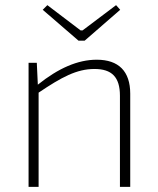

<svg xmlns="http://www.w3.org/2000/svg" viewBox="-20 -726 613 746"><path d="M309 -568 447 -688 431 -706 301 -608H293L164 -706L146 -688L285 -568ZM356 -494C282 -494 207 -461 127 -397L123 -482H91V0H130V-366C219 -426 278 -458 347 -458C414 -458 446 -427 446 -354V0H486V-362C486 -449 441 -494 356 -494Z"/></svg>

Font: Exo 2 Extra Light
Style: Regular
Weight: 250
Designer: Natanael Gama
Version: Version 1.001;PS 001.001;hotconv 1.0.88;makeotf.lib2.5.64775